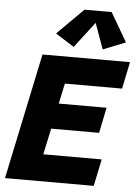

<svg xmlns="http://www.w3.org/2000/svg" viewBox="-63 -1020 769 1068"><g transform="rotate(5 321.5 -486.0)"><path d="M5.9 0 153.8 -703.1H642.6L611.3 -552.7H292L267.6 -439H534.7L505.4 -296.4H237.8L206.5 -150.4H532.7L501.5 0ZM322.8 -760.3 218.8 -826.2 364.7 -971.7H516.6L610.4 -810.5L484.9 -760.3L433.1 -904.3Z"/></g></svg>

Font: Schibsted Grotesk ExtraBold
Style: Italic
Weight: 800
Italic angle: -12°
Designer: Bakken & Baeck AS, Henrik Kongsvoll
Foundry: Schibsted ASA
Version: Version 1.100; ttfautohint (v1.8.4.7-5d5b);gftools[0.9.25]